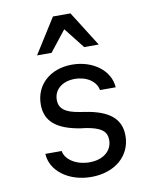

<svg xmlns="http://www.w3.org/2000/svg" viewBox="-90 -868 759 950"><g transform="rotate(-10 290.0 -393.5)"><path d="M87 -138C91 -51 179 14 292 14C411 14 493 -57 493 -158C493 -243 436 -291 312 -309L288 -313C219 -324 189 -347 189 -391C189 -443 232 -478 294 -478C354 -478 401 -446 408 -402H487C482 -487 398 -550 293 -550C183 -550 107 -481 107 -382C107 -298 162 -251 282 -232L307 -229C381 -217 410 -195 410 -151C410 -96 364 -59 296 -59C230 -59 176 -93 169 -138ZM131 -625H204L286 -729L368 -625H441L330 -801H242Z"/></g></svg>

Font: CommitMono-dimboump
Style: Regular
Weight: 400
Monospace: yes
Designer: Eigil Nikolajsen
Foundry: Eigil Nikolajsen
Version: Version 1.143